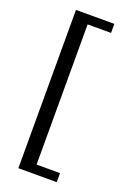

<svg xmlns="http://www.w3.org/2000/svg" viewBox="-162 -790 675 978"><g transform="rotate(20 175.5 -301.0)"><path d="M280 128H72V-730H280V-681H153V79H280Z"/></g></svg>

Font: Rosario
Style: Regular
Weight: 400
Designer: Hector Gatti
Foundry: Omnibus-Type
Version: Version 1.004